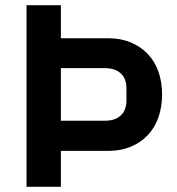

<svg xmlns="http://www.w3.org/2000/svg" viewBox="-20 -718 681 738"><path d="M82 0V-698H214V-571H396Q444 -571 482.5 -555Q521 -539 548 -510.5Q575 -482 589 -442.5Q603 -403 603 -355Q603 -307 589 -267Q575 -227 548 -198.5Q521 -170 482.5 -154Q444 -138 396 -138H214V0ZM214 -254H384Q422 -254 444 -274Q466 -294 466 -332V-378Q466 -416 444 -436Q422 -456 384 -456H214Z"/></svg>

Font: IBM Plex Sans Hebrew SemiBold
Style: Regular
Weight: 600
Designer: Mike Abbink, Paul van der Laan, Pieter van Rosmalen, Yanek Iontef
Foundry: Bold Monday
Version: Version 1.2